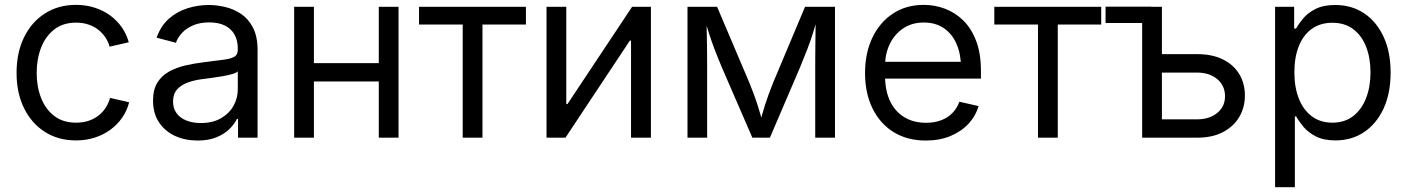

<svg xmlns="http://www.w3.org/2000/svg" viewBox="-20 -568 5805 792"><path d="M293.5 11.2Q220.7 11.2 165.5 -23.7Q110.4 -58.6 79.3 -121.6Q48.3 -184.6 48.3 -267.1Q48.3 -351.1 79.3 -414.3Q110.4 -477.5 165.5 -512.7Q220.7 -547.9 293.5 -547.9Q334.5 -547.9 369.9 -536.6Q405.3 -525.4 433.6 -504.9Q461.9 -484.4 481.9 -456.1Q502 -427.7 511.2 -393.6L432.1 -375.5Q426.8 -395.5 414.8 -413.6Q402.8 -431.6 385.5 -445.3Q368.2 -459 345 -466.8Q321.8 -474.6 293.5 -474.6Q239.7 -474.6 203.6 -446.3Q167.5 -418 149.4 -371.1Q131.3 -324.2 131.3 -267.1Q131.3 -210.9 149.4 -164.3Q167.5 -117.7 203.6 -89.8Q239.7 -62 293.5 -62Q322.3 -62 345.7 -69.8Q369.1 -77.6 386.7 -91.6Q404.3 -105.5 416.3 -124.3Q428.2 -143.1 434.1 -164.1L512.7 -146Q503.9 -111.3 483.9 -82.5Q463.9 -53.7 435.1 -32.7Q406.2 -11.7 370.4 -0.2Q334.5 11.2 293.5 11.2Z M794.9 11.7Q743.7 11.7 702.1 -7.3Q660.6 -26.4 636 -63.2Q611.3 -100.1 611.3 -153.3Q611.3 -198.2 628.9 -226.8Q646.5 -255.4 676.5 -272.2Q706.5 -289.1 744.1 -297.9Q781.7 -306.6 822.3 -311.5Q870.1 -317.9 900.9 -321.5Q931.6 -325.2 946.3 -333.7Q960.9 -342.3 960.9 -362.3V-367.7Q960.9 -401.4 947.5 -425.3Q934.1 -449.2 908 -462.4Q881.8 -475.6 843.3 -475.6Q804.7 -475.6 776.4 -463.4Q748 -451.2 730.5 -431.9Q712.9 -412.6 705.6 -391.6L626 -412.6Q643.1 -460.9 676.3 -490.5Q709.5 -520 752.7 -533.7Q795.9 -547.4 841.3 -547.4Q873 -547.4 908.2 -539.3Q943.4 -531.2 973.9 -511Q1004.4 -490.7 1023.4 -454.3Q1042.5 -418 1042.5 -361.3V0H961.9V-77.1H957Q947.3 -56.6 926.8 -36.1Q906.2 -15.6 873.5 -2Q840.8 11.7 794.9 11.7ZM808.1 -60.5Q857.4 -60.5 891.6 -80.3Q925.8 -100.1 943.4 -131.8Q960.9 -163.6 960.9 -199.7V-273.9Q955.6 -267.6 938.7 -262.7Q921.9 -257.8 899.9 -253.9Q877.9 -250 856.2 -247.1Q834.5 -244.1 819.3 -242.2Q784.2 -238.3 755.6 -228Q727.1 -217.8 710.4 -199Q693.8 -180.2 693.8 -148.9Q693.8 -120.6 708.5 -100.8Q723.1 -81.1 749 -70.8Q774.9 -60.5 808.1 -60.5Z M1561.5 -307.6V-231.9H1254.9V-307.6ZM1274.9 -540V0H1193.4V-540ZM1624 -540V0H1542.5V-540Z M1888.7 0V-466.8H1708.5V-540H2149.4V-466.8H1970.2V0Z M2665 0H2583V-400.4H2578.1L2312.5 0H2234.4V-540H2315.9V-138.7H2320.8L2587.4 -540H2665Z M2815.9 0V-540H2938L3070.8 -227.5Q3081.1 -202.1 3089.4 -179.9Q3097.7 -157.7 3104.2 -137.2Q3110.8 -116.7 3116.5 -96.7Q3122.1 -76.7 3127.9 -56.6H3113.3Q3118.7 -76.2 3124 -95.7Q3129.4 -115.2 3136 -136Q3142.6 -156.7 3150.9 -179.4Q3159.2 -202.1 3169.4 -227.5L3300.8 -540H3424.3V0H3342.8V-290Q3342.8 -318.4 3343 -345Q3343.3 -371.6 3343.5 -397.7Q3343.8 -423.8 3344.2 -450.2Q3344.7 -476.6 3345.2 -503.9H3355.5Q3343.8 -464.8 3333.3 -431.4Q3322.8 -397.9 3310.1 -364.7Q3297.4 -331.5 3280.3 -290.5L3155.8 0H3083.5L2957.5 -290.5Q2940.4 -331.1 2927.7 -364.5Q2915 -397.9 2904.3 -431.4Q2893.6 -464.8 2881.8 -503.9H2894Q2894.5 -480 2895 -454.1Q2895.5 -428.2 2896 -401.4Q2896.5 -374.5 2896.7 -346.7Q2897 -318.8 2897 -290V0Z M3799.8 11.7Q3721.7 11.7 3665.5 -23.4Q3609.4 -58.6 3578.9 -121.3Q3548.3 -184.1 3548.3 -266.6Q3548.3 -349.1 3578.6 -412.6Q3608.9 -476.1 3663.3 -512Q3717.8 -547.9 3790.5 -547.9Q3835.9 -547.9 3878.2 -532Q3920.4 -516.1 3953.9 -483.2Q3987.3 -450.2 4006.8 -398.7Q4026.4 -347.2 4026.4 -275.9V-243.7H3601.1V-313H3981.9L3944.3 -287.6Q3944.3 -342.3 3926.5 -384.8Q3908.7 -427.2 3874.3 -451.2Q3839.8 -475.1 3790.5 -475.1Q3741.2 -475.1 3705.3 -450.7Q3669.4 -426.3 3650.1 -386Q3630.9 -345.7 3630.9 -297.4V-254.4Q3630.9 -194.3 3651.6 -150.9Q3672.4 -107.4 3710.4 -84.5Q3748.5 -61.5 3799.8 -61.5Q3834.5 -61.5 3861.8 -71.8Q3889.2 -82 3908.4 -101.6Q3927.7 -121.1 3937.5 -148.4L4016.6 -130.4Q4004.4 -88.9 3974.4 -56.9Q3944.3 -24.9 3899.9 -6.6Q3855.5 11.7 3799.8 11.7Z M4261.7 0V-466.8H4081.5V-540H4522.5V-466.8H4343.3V0Z M4540.5 -473.1V-540.5H4728.5V-473.1ZM4760.3 -344.7H4918Q4980.5 -344.7 5024.7 -322.8Q5068.8 -300.8 5092 -262.2Q5115.2 -223.6 5115.2 -173.8Q5115.2 -124.5 5091.8 -85.2Q5068.4 -45.9 5024.4 -22.9Q4980.5 0 4918 0H4691.4V-540H4772.9V-75.7H4917.5Q4968.8 -75.7 5001 -102.1Q5033.2 -128.4 5033.2 -170.9Q5033.2 -214.8 5001 -241.7Q4968.8 -268.6 4917.5 -268.6H4760.3Z M5239.7 204.1V-540H5318.4V-450.2H5326.2Q5336.9 -469.7 5356 -492.4Q5375 -515.1 5407 -531.2Q5439 -547.4 5487.8 -547.4Q5555.7 -547.4 5606.9 -513.2Q5658.2 -479 5687.3 -416.3Q5716.3 -353.5 5716.3 -269Q5716.3 -183.6 5687.5 -120.8Q5658.7 -58.1 5607.4 -23.4Q5556.2 11.2 5488.3 11.2Q5440.4 11.2 5408.4 -5.1Q5376.5 -21.5 5357.2 -44.4Q5337.9 -67.4 5326.7 -87.9H5321.3V204.1ZM5476.1 -62Q5526.9 -62 5561.8 -89.1Q5596.7 -116.2 5615 -163.1Q5633.3 -210 5633.3 -269.5Q5633.3 -328.6 5615.2 -375Q5597.2 -421.4 5562 -447.8Q5526.9 -474.1 5476.1 -474.1Q5425.8 -474.1 5390.6 -448.5Q5355.5 -422.9 5337.4 -377Q5319.3 -331.1 5319.3 -269.5Q5319.3 -208.5 5337.6 -161.6Q5356 -114.7 5391.1 -88.4Q5426.3 -62 5476.1 -62Z"/></svg>

Font: V-Inter
Style: Regular-375
Weight: 375
Designer: Rasmus Andersson
Foundry: rsms
Version: Version 4.000;git-4146feb